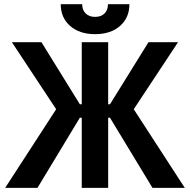

<svg xmlns="http://www.w3.org/2000/svg" viewBox="-20 -903 913 923"><path d="M272 -882.8H375Q375 -855 391.8 -838.4Q408.7 -821.8 437 -821.8Q465.8 -821.8 482.4 -838.1Q499 -854.5 499 -882.8H602.1Q602.1 -817.9 557.1 -778.3Q512.2 -738.8 437 -738.8Q362.3 -738.8 317.1 -778.3Q272 -817.9 272 -882.8ZM373 0V-336.9H363.8L160.2 0H4.9L250 -377.9L37.1 -700.2H179.2L363.8 -401.9H373V-700.2H500V-401.9H508.8L693.8 -700.2H835.9L623 -377.9L868.2 0H712.9L508.8 -336.9H500V0Z"/></svg>

Font: Fixel Text SemiBold
Style: Regular
Weight: 600
Width: 4
Designer: AlfaBravo + MacPaw
Foundry: Kyrylo Tkachov, Marchela Mozhyna, Serhii Makarenko, Maria Weinstein, Zakhar Kryvoshyya
Version: Version 1.211